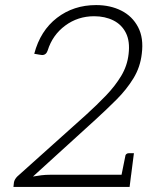

<svg xmlns="http://www.w3.org/2000/svg" viewBox="-20 -737 631 757"><path d="M33 0 35 -18Q36 -24 39.5 -30Q43 -36 48 -41L319 -284Q362 -323 398 -360.5Q434 -398 458 -438Q482 -478 487 -524Q493 -574 476.5 -607Q460 -640 427 -656.5Q394 -673 351 -673Q287 -673 237 -636Q187 -599 168 -538Q165 -529 159.5 -524.5Q154 -520 146 -520Q142 -520 135 -521.5Q128 -523 115 -525Q139 -616 204.5 -666.5Q270 -717 359 -717Q415 -717 458.5 -695Q502 -673 524.5 -630Q547 -587 539 -525Q533 -472 506 -428Q479 -384 439.5 -344.5Q400 -305 355 -264L110 -41Q126 -44 143 -46Q160 -48 178 -48H497L491 0ZM457 -37 474 -121Q474 -126 478 -129.5Q482 -133 488 -133H508L497 -47Z"/></svg>

Font: Aleo Light
Style: Italic
Weight: 300
Italic angle: -7°
Designer: Alessio Laiso
Foundry: Alessio Laiso
Version: Version 2.001;gftools[0.9.29]